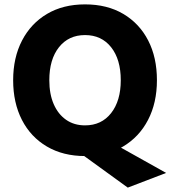

<svg xmlns="http://www.w3.org/2000/svg" viewBox="-20 -705 781 876"><path d="M40 -339Q40 -442 80.5 -520Q121 -598 194.5 -641.5Q268 -685 368 -685Q469 -685 542.5 -641.5Q616 -598 656 -520.5Q696 -443 696 -339Q696 -236 655.5 -158Q615 -80 541.5 -36.5Q468 7 368 7Q268 7 194 -36.5Q120 -80 80 -158Q40 -236 40 -339ZM205 -339Q205 -276 225 -230Q245 -184 281.5 -158.5Q318 -133 368 -133Q443 -133 487 -189Q531 -245 531 -339Q531 -434 487 -489.5Q443 -545 368 -545Q293 -545 249 -489.5Q205 -434 205 -339ZM287 -49 445 -80 738 84 563 151Z"/></svg>

Font: Hind Variable Light
Style: Regular
Weight: 300
Designer: Manushi Parikh, Satya Rajpurohit
Foundry: Indian Type Foundry
Version: Version 3.000